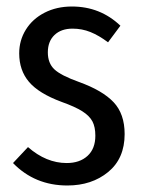

<svg xmlns="http://www.w3.org/2000/svg" viewBox="-20 -558 433 590"><path d="M350 -479 312 -428Q284 -449 258 -459.5Q232 -470 203 -470Q168 -470 147.5 -450.5Q127 -431 127 -397Q127 -364 147 -345Q167 -326 223 -306Q295 -280 329 -244Q363 -208 363 -146Q363 -71 312.5 -29.5Q262 12 187 12Q87 12 20 -57L66 -106Q122 -57 185 -57Q225 -57 249 -79Q273 -101 273 -141Q273 -168 264 -185Q255 -202 233 -216Q211 -230 169 -245Q99 -271 69 -306.5Q39 -342 39 -394Q39 -434 59.5 -467Q80 -500 117 -519Q154 -538 201 -538Q288 -538 350 -479Z"/></svg>

Font: Fira Sans Extra Condensed
Style: Regular
Weight: 400
Width: 1
Designer: Carrois Corporate & Edenspiekermann AG
Foundry: Carrois Corporate GbR & Edenspiekermann AG
Version: Version 4.203